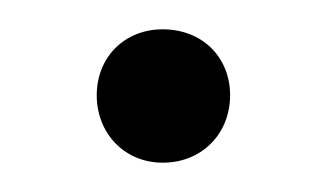

<svg xmlns="http://www.w3.org/2000/svg" viewBox="-20 -338 223 131"><path d="M91 -227C118 -227 137 -247 137 -273C137 -299 118 -318 91 -318C65 -318 46 -299 46 -273C46 -247 65 -227 91 -227Z"/></svg>

Font: Barlow Condensed ExtraLight
Style: Regular
Weight: 275
Width: 3
Designer: Jeremy Tribby
Foundry: Tribby Type
Version: Version 1.422;hotconv 1.0.109;makeotfexe 2.5.65596